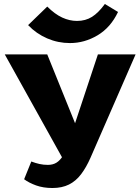

<svg xmlns="http://www.w3.org/2000/svg" viewBox="-20 -931 700 963"><path d="M243 12Q197 12 161 -1Q125 -14 101 -32L137 -121Q158 -113 178 -108.5Q198 -104 220 -104Q245 -104 263 -115Q281 -126 296 -150Q311 -174 323 -212L471 -658H660L434 -140Q413 -92 387 -57.5Q361 -23 326 -5.5Q291 12 243 12ZM310 -108 4 -658H217L407 -188ZM331 -715Q271 -715 216.5 -738.5Q162 -762 121 -805L217 -898Q255 -860 292 -843Q329 -826 366 -826Q409 -826 441.5 -846.5Q474 -867 506 -911L572 -871Q535 -793 469.5 -754Q404 -715 331 -715Z"/></svg>

Font: Ysabeau Infant Black
Style: Regular
Weight: 900
Designer: Christian Thalmann (Catharsis Fonts)
Version: Version 2.001;gftools[0.9.30]; featfreeze: ss01,ss02,lnum